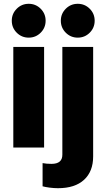

<svg xmlns="http://www.w3.org/2000/svg" viewBox="-20 -776 556 1010"><path d="M131 -578Q94 -578 68 -604Q42 -630 42 -667Q42 -704 68 -730Q94 -756 131 -756Q168 -756 194 -730Q220 -704 220 -667Q220 -630 194 -604Q168 -578 131 -578ZM50 0V-529H212V0ZM389 -578Q352 -578 326 -604Q300 -630 300 -667Q300 -704 326 -730Q352 -756 389 -756Q426 -756 452 -730Q478 -704 478 -667Q478 -630 452 -604Q426 -578 389 -578ZM285 214Q264 214 241 211Q218 208 204 204V82Q224 86 251 86Q308 86 308 38V-529H470V47Q470 126 422 170Q374 214 285 214Z"/></svg>

Font: Red Hat Display Black
Style: Regular
Weight: 900
Designer: Pentagram, MCKL
Foundry: Pentagram, MCKL
Version: Version 1.023; ttfautohint (v1.8.3)